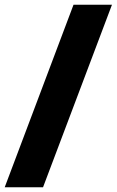

<svg xmlns="http://www.w3.org/2000/svg" viewBox="-38 -731 494 812"><path d="M435.5 -710.9 144 61H-18.1L272.9 -710.9Z"/></svg>

Font: Battambang Black
Style: Regular
Weight: 900
Designer: Danh Hong
Version: Version 8.002; ttfautohint (v1.8.3)